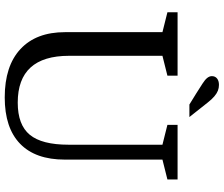

<svg xmlns="http://www.w3.org/2000/svg" viewBox="-87 -848 946 812"><g transform="rotate(90 386.0 -442.0)"><path d="M592 -259V-656L508 -677V-720H739V-677L655 -656V-243Q655 -119 588 -54Q521 11 392 11Q259 11 187.5 -55.5Q116 -122 116 -244V-656L32 -677V-720H300V-677L216 -656V-261Q216 -44 414 -44Q508 -44 550 -95Q592 -146 592 -259ZM414 -847 475 -770H422L375 -799Q350 -815 333.5 -825.5Q317 -836 309.5 -845.5Q302 -855 302 -865Q302 -879 312 -887Q322 -895 339 -895Q352 -895 363.5 -890.5Q375 -886 387.5 -875.5Q400 -865 414 -847Z"/></g></svg>

Font: Domine
Style: Regular
Weight: 400
Designer: Pablo Impallari, Rodrigo Fuenzalida, Brenda Gallo
Foundry: Pablo Impallari, Rodrigo Fuenzalida, Brenda Gallo
Version: Version 2.000